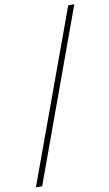

<svg xmlns="http://www.w3.org/2000/svg" viewBox="-103 -832 603 1059"><g transform="rotate(-10 198.0 -303.0)"><path d="M9 176H44L393 -782H359Z"/></g></svg>

Font: Harano Aji Gothic ExtraLight
Style: Regular
Weight: 250
Foundry: Masamichi Hosoda
Version: HaranoAjiGothic-ExtraLight version 20230610;ttx 4.39.4